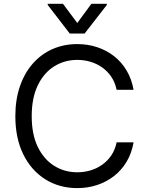

<svg xmlns="http://www.w3.org/2000/svg" viewBox="-20 -966 768 996"><path d="M380.9 9.8Q288.1 9.8 215.3 -35.6Q142.6 -81.1 101.1 -164.8Q59.6 -248.5 59.6 -363.3Q59.6 -449.7 83.5 -518.8Q107.4 -587.9 150.6 -636.7Q193.8 -685.5 252.4 -711.4Q311 -737.3 380.9 -737.3Q435.5 -737.3 484.1 -721.2Q532.7 -705.1 571.8 -674.6Q610.8 -644 637 -599.9Q663.1 -555.7 672.9 -500H585Q577.1 -538.1 557.9 -566.9Q538.6 -595.7 511 -615.5Q483.4 -635.3 450.2 -645.3Q417 -655.3 380.9 -655.3Q314.9 -655.3 261.2 -621.8Q207.5 -588.4 176 -523.2Q144.5 -458 144.5 -363.3Q144.5 -269 176 -204.1Q207.5 -139.2 261.2 -105.7Q314.9 -72.3 380.9 -72.3Q417 -72.3 450.2 -82.3Q483.4 -92.3 511 -112.1Q538.6 -131.8 557.9 -160.6Q577.1 -189.5 585 -227.5H672.9Q663.1 -171.4 637 -127.4Q610.8 -83.5 571.8 -53Q532.7 -22.5 484.1 -6.3Q435.5 9.8 380.9 9.8ZM306.6 -946.3 380.9 -846.7 454.1 -946.3H534.2V-940.4L418.9 -792H341.8L227.5 -940.4V-946.3Z"/></svg>

Font: Inter V
Style: 
Weight: 400
Designer: Rasmus Andersson
Foundry: rsms
Version: Version 4.000;git-a3f224843